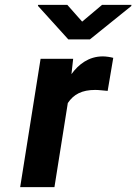

<svg xmlns="http://www.w3.org/2000/svg" viewBox="-20 -770 561 790"><path d="M136 -746 261 -608H350L520 -745L521 -750H400L318 -681L257 -750H137ZM63 0H204L259 -346C283 -382 317 -400 372 -400C387 -400 409 -397 423 -396L446 -532C435 -535 417 -538 403 -538C345 -538 303 -505 274 -465L281 -528H147Z"/></svg>

Font: Asimov Pro
Style: BdObl
Weight: 700
Designer: Google
Version: Version 2.000980; 2014